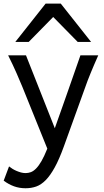

<svg xmlns="http://www.w3.org/2000/svg" viewBox="-30 -801 567 1051"><path d="M319.8 0Q294.4 70.3 270 114.7Q245.6 159.2 220.5 184.8Q195.3 210.4 168.2 220Q141.1 229.5 109.9 229.5Q76.2 229.5 46.6 218.8Q17.1 208 -9.8 188L19.5 109.9Q27.3 116.2 37.8 122.8Q48.3 129.4 60.3 134.5Q72.3 139.6 85 143.1Q97.7 146.5 109.9 146.5Q124.5 146.5 138.7 141.4Q152.8 136.2 167.2 121.8Q181.6 107.4 196.8 81.3Q211.9 55.2 229 12.7L92.8 -324.7Q79.1 -357.9 61 -399.4Q43 -440.9 14.6 -498H112.3L270 -99.1Q279.3 -125.5 290.3 -156.5Q301.3 -187.5 313 -220.5Q324.7 -253.4 336.4 -286.9Q348.1 -320.3 358.9 -351.1Q384.3 -423.3 410.2 -498H507.8Q495.1 -469.7 484.9 -445.6Q474.6 -421.4 465.8 -400.1Q457 -378.9 450 -360.4Q442.9 -341.8 437 -324.7ZM53.7 -571.3 219.7 -781.2H302.7L468.8 -571.3H395.5L261.2 -708L127 -571.3Z"/></svg>

Font: Andika Viet
Style: Regular
Weight: 400
Designer: Victor Gaultney, Annie Olsen, Julie Remington, Don Collingsworth, Eric Hays, Becca Hirsbrunner
Foundry: SIL International
Version: Version 5.000